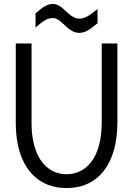

<svg xmlns="http://www.w3.org/2000/svg" viewBox="-20 -929 658 963"><path d="M158.2 -862.3V-791C168 -798.8 177.2 -806.6 185.1 -813.5C192.9 -820.3 202.1 -826.2 212.9 -831.1C223.6 -835.9 234.9 -838.4 246.6 -838.4C253.9 -838.4 261.7 -835.9 270 -831.1C278.3 -826.2 286.1 -819.8 293.9 -812.5C301.8 -805.2 310.1 -797.4 318.4 -790C326.7 -782.7 335.9 -776.4 346.2 -771.5C356.4 -766.6 367.2 -764.2 377.4 -764.2C388.7 -764.2 399.4 -766.6 410.6 -771.5C421.9 -776.4 431.2 -782.2 439.9 -789.6C448.7 -796.9 458.5 -804.2 469.2 -812.5V-883.3C458.5 -875.5 448.7 -868.2 439.9 -861.3C431.2 -854.5 420.9 -847.7 409.7 -842.8C398.4 -837.9 387.7 -835.4 377.4 -835.4C368.2 -835.4 358.4 -837.9 349.1 -842.8C339.8 -847.7 331.1 -854 323.2 -861.3C315.4 -868.7 307.6 -875.5 299.8 -882.8C292 -890.1 283.7 -896.5 274.4 -901.4C265.1 -906.2 256.3 -909.2 247.6 -909.2C235.8 -909.2 224.1 -906.7 212.4 -901.4C200.7 -896 190.9 -889.6 183.1 -882.8C175.3 -876 166.5 -868.7 158.2 -862.3ZM490.2 -710.9V-314.9C490.2 -133.8 409.2 -55.2 314 -55.2C238.3 -55.2 171.4 -105 147.5 -217.3C141.1 -246.1 138.2 -278.3 138.2 -314.9V-710.9H59.1V-314.9C59.1 -273.9 62.5 -236.3 69.8 -202.1C99.1 -64.5 185.5 14.2 314 14.2C474.1 14.2 568.8 -108.9 568.8 -314.9V-710.9Z"/></svg>

Font: Tuffy
Style: Regular
Weight: 500
Designer: Thatcher Ulrich, Karoly Barta and Michael Everson
Version: Version 001.270